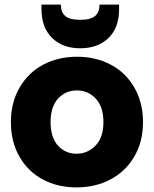

<svg xmlns="http://www.w3.org/2000/svg" viewBox="-20 -815 677 843"><path d="M317.9 -565.9Q399.9 -565.9 465.6 -531.5Q531.2 -497.1 569.6 -431.2Q607.9 -365.2 607.9 -278.8Q607.9 -192.4 569.1 -126.7Q530.3 -61 464.1 -26.6Q397.9 7.8 315.9 7.8Q233.9 7.8 168.7 -26.6Q103.5 -61 65.7 -126.7Q27.8 -192.4 27.8 -278.8Q27.8 -365.2 66.4 -431.2Q105 -497.1 170.7 -531.5Q236.3 -565.9 317.9 -565.9ZM202.1 -278.8Q202.1 -211.4 234.4 -175.8Q266.6 -140.1 315.9 -140.1Q365.2 -140.1 399.7 -176Q434.1 -211.9 434.1 -278.8Q434.1 -346.2 400.4 -382.1Q366.7 -418 317.9 -418Q268.1 -418 235.1 -382.3Q202.1 -346.7 202.1 -278.8ZM502.9 -774.9Q502.9 -692.9 456.1 -647.9Q409.2 -603 332 -603Q255.4 -603 208.7 -648.4Q162.1 -693.8 162.1 -775.9V-794.9H247.1Q247.1 -761.7 266.4 -744.9Q285.6 -728 332 -728Q378.4 -728 397.7 -744.9Q417 -761.7 417 -794.9H502.9Z"/></svg>

Font: SVN-Poppins
Style: Bold
Weight: 700
Designer: Ninad Kale (Devanagari), Jonny Pinhorn (Latin)
Foundry: Indian Type Foundry
Version: Version 3.200;PS 1.000;hotconv 16.6.54;makeotf.lib2.5.65590